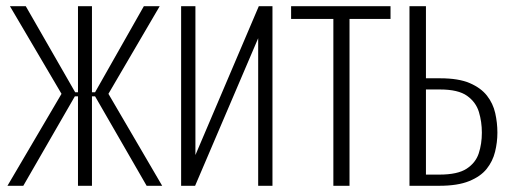

<svg xmlns="http://www.w3.org/2000/svg" viewBox="-20 -598 1654 618"><path d="M4 0 178 -296 12 -578H63L222 -301H231V-578H276V-301H286L443 -578H494L329 -296L502 0H452L286 -288H276V0H231V-288H221L55 0Z M563 0V-578H609V-99L813 -578H857V0H811V-475L608 0Z M1053 0V-537H917V-578H1237V-537H1105V0Z M1298 0V-578H1351V-346Q1352 -346 1363 -346Q1374 -346 1385.5 -346Q1397 -346 1397 -346Q1456 -346 1492 -330.5Q1528 -315 1547.5 -290Q1567 -265 1574 -234Q1581 -203 1581 -171Q1581 -140 1573.5 -109.5Q1566 -79 1546.5 -54.5Q1527 -30 1490 -15Q1453 0 1394 0ZM1351 -36H1394Q1453 -36 1482 -55Q1511 -74 1521 -104.5Q1531 -135 1531 -171Q1531 -206 1521.5 -237.5Q1512 -269 1483.5 -289.5Q1455 -310 1396 -310Q1395 -310 1380 -310Q1365 -310 1351 -310Z"/></svg>

Font: Oswald ExtraLight
Style: Regular
Weight: 250
Designer: Vernon Adams
Foundry: Vernon Adams
Version: Version 4.100; ttfautohint (v1.8.1.43-b0c9)